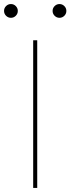

<svg xmlns="http://www.w3.org/2000/svg" viewBox="-43 -929 348 949"><path d="M121 0V-730H141V0ZM11 -841Q-3 -841 -13 -851Q-23 -861 -23 -875Q-23 -889 -13 -899Q-3 -909 11 -909Q25 -909 35 -899Q45 -889 45 -875Q45 -861 35 -851Q25 -841 11 -841ZM251 -841Q237 -841 227 -851Q217 -861 217 -875Q217 -889 227 -899Q237 -909 251 -909Q265 -909 275 -899Q285 -889 285 -875Q285 -861 275 -851Q265 -841 251 -841Z"/></svg>

Font: M PLUS 2 Thin Thin
Style: Regular
Weight: 250
Version: Version 1.001